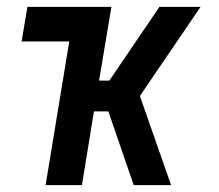

<svg xmlns="http://www.w3.org/2000/svg" viewBox="-20 -540 640 560"><path d="M113 0 182 -419H43L60 -520H305L269 -305H299L445 -520H565L388 -260L479 0H370L296 -215H254L219 0Z"/></svg>

Font: Iosevka Extended Oblique
Style: Bold
Weight: 700
Width: 7
Italic angle: -9°
Monospace: yes
Designer: Belleve Invis
Foundry: Belleve Invis
Version: Version 32.5.0; ttfautohint (v1.8.4)